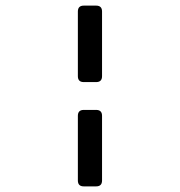

<svg xmlns="http://www.w3.org/2000/svg" viewBox="-20 -663 640 683"><path d="M343 -622V-392Q343 -371 322 -371H278Q257 -371 257 -392V-622Q257 -643 278 -643H322Q343 -643 343 -622ZM343 -251V-21Q343 0 322 0H278Q257 0 257 -21V-251Q257 -272 278 -272H322Q343 -272 343 -251Z"/></svg>

Font: RajdhaniMono
Style: Bold
Weight: 700
Monospace: yes
Designer: Satya Rajpurohit, Jyotish Sonowal
Foundry: Indian Type Foundry
Version: Version 1.201;PS 1.0;hotconv 1.0.78;makeotf.lib2.5.61930; tt